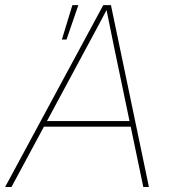

<svg xmlns="http://www.w3.org/2000/svg" viewBox="-40 -748 684 768"><path d="M-19.5 0 373 -727.5H403.8L555.7 0H533.2L415.5 -563.5Q407.7 -602.5 399.7 -641.6Q391.6 -680.7 383.8 -719.7H392.6Q371.6 -680.7 351.1 -641.6Q330.6 -602.5 309.1 -563.5L5.9 0ZM127.4 -241.2 131.3 -263.7H492.2L488.3 -241.2ZM207.5 -589.8 249.5 -727.5H273.4L226.1 -589.8Z"/></svg>

Font: Inter 20pt Thin
Style: Italic
Weight: 250
Italic angle: -9.3988°
Version: Version 4.001;git-66647c0bb